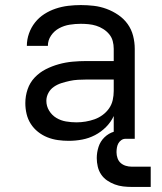

<svg xmlns="http://www.w3.org/2000/svg" viewBox="-20 -548 640 758"><path d="M251 8Q230 8 208.5 5Q187 2 167 -6Q147 -14 130 -27.5Q113 -41 101.5 -59Q90 -77 85 -98Q80 -119 80 -141Q80 -169 89 -195.5Q98 -222 117 -242Q136 -262 160.5 -274.5Q185 -287 212 -294.5Q239 -302 266.5 -304.5Q294 -307 321 -307H429V-355Q429 -371 425 -386Q421 -401 411 -413Q401 -425 387.5 -433.5Q374 -442 359.5 -446.5Q345 -451 329.5 -452.5Q314 -454 299 -454Q277 -454 255 -450.5Q233 -447 213.5 -436.5Q194 -426 181.5 -407.5Q169 -389 169 -367Q169 -367 169 -367Q169 -367 169 -367H86Q86 -367 86 -367Q86 -367 86 -367Q86 -392 94.5 -416Q103 -440 118.5 -459.5Q134 -479 155 -492.5Q176 -506 200 -514Q224 -522 249 -525Q274 -528 299 -528Q325 -528 350.5 -525Q376 -522 400.5 -513Q425 -504 447 -489Q469 -474 484 -453Q499 -432 505.5 -406.5Q512 -381 512 -355V0H429V-90Q418 -66 398.5 -46.5Q379 -27 355 -14.5Q331 -2 304.5 3Q278 8 251 8ZM282 -65Q300 -65 318 -68Q336 -71 353 -77Q370 -83 385 -94Q400 -105 410.5 -120Q421 -135 425 -153Q429 -171 429 -189V-234H321Q305 -234 288 -233Q271 -232 255 -228.5Q239 -225 223 -220Q207 -215 193 -205.5Q179 -196 171 -181Q163 -166 163 -150Q163 -129 174 -111Q185 -93 202.5 -82.5Q220 -72 240.5 -68.5Q261 -65 282 -65ZM500 190Q483 190 466 188Q449 186 433 180Q417 174 403 164.5Q389 155 379.5 141Q370 127 366 110Q362 93 362 76Q362 54 369 32Q376 10 392.5 -6Q409 -22 431 -28.5Q453 -35 475 -35V0Q466 0 458.5 5.5Q451 11 447 18.5Q443 26 441.5 35Q440 44 440 53Q440 65 444 76.5Q448 88 456.5 95.5Q465 103 476.5 106.5Q488 110 500 110H575V190Z"/></svg>

Font: Zed Sans Extended
Style: Regular
Weight: 400
Width: 7
Designer: Belleve Invis
Foundry: Belleve Invis
Version: Version 1.0.0; ttfautohint (v1.8.4)